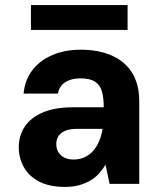

<svg xmlns="http://www.w3.org/2000/svg" viewBox="-20 -725 636 757"><path d="M237 12Q175 12 134.5 -9Q94 -30 74 -66Q54 -102 54 -144Q54 -190 77.5 -225.5Q101 -261 148.5 -281.5Q196 -302 268 -302H389Q389 -341 381.5 -366Q374 -391 354 -403.5Q334 -416 297 -416Q261 -416 237.5 -401Q214 -386 208 -356H73Q78 -409 107 -447.5Q136 -486 185.5 -507.5Q235 -529 298 -529Q370 -529 422 -505.5Q474 -482 501.5 -437Q529 -392 529 -326V0H412L396 -76Q385 -57 370 -40.5Q355 -24 335 -12.5Q315 -1 290.5 5.5Q266 12 237 12ZM271 -96Q294 -96 313.5 -105Q333 -114 347.5 -130.5Q362 -147 371 -168.5Q380 -190 384 -215V-217H284Q256 -217 237.5 -209.5Q219 -202 210.5 -188.5Q202 -175 202 -157Q202 -137 211 -123.5Q220 -110 235 -103Q250 -96 271 -96ZM102 -607V-705H483V-607Z"/></svg>

Font: DM Sans 11pt ExtraBold
Style: Regular
Weight: 800
Version: Version 4.004;gftools[0.9.30]